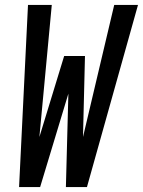

<svg xmlns="http://www.w3.org/2000/svg" viewBox="-20 -755 577 775"><path d="M331 0H246L256 -377L142 0H57L93 -735H189L139 -202L239 -529H323L315 -202L441 -735H537Z"/></svg>

Font: Iosevka Semibold Oblique
Style: Regular
Weight: 600
Italic angle: -9°
Monospace: yes
Designer: Belleve Invis
Foundry: Belleve Invis
Version: Version 32.5.0; ttfautohint (v1.8.4)